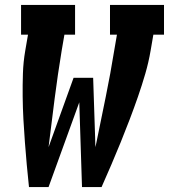

<svg xmlns="http://www.w3.org/2000/svg" viewBox="-20 -755 682 775"><path d="M97 0Q92 -45 88 -90.5Q84 -136 80.5 -181.5Q77 -227 74.5 -273Q72 -319 71.5 -365Q71 -411 72.5 -458Q74 -505 82 -551L93 -615H65V-735H283V-615H240L229 -551Q213 -454 200.5 -356.5Q188 -259 176 -161L277 -441H356L364 -199L365 -161L369 -179Q388 -272 407 -365Q426 -458 441 -551L452 -615H424V-735H642V-615H599L588 -551Q580 -504 566.5 -457.5Q553 -411 537 -365Q521 -319 503.5 -273Q486 -227 467.5 -181.5Q449 -136 429.5 -90.5Q410 -45 390 0H311L300 -342L176 0Z"/></svg>

Font: Iosevka Curly Slab HvExObl
Style: Regular
Weight: 900
Width: 7
Italic angle: -9°
Monospace: yes
Designer: Belleve Invis
Foundry: Belleve Invis
Version: Version 11.1.0; ttfautohint (v1.8.3)